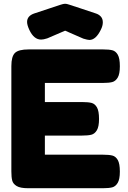

<svg xmlns="http://www.w3.org/2000/svg" viewBox="-20 -994 678 1014"><path d="M523 -876Q523 -857 512 -836Q486 -783 452 -783Q443 -783 420 -790L324 -832L231 -792L228 -791Q210 -785 197 -785Q159 -785 135 -836Q123 -862 123 -878Q123 -910 161 -923L300 -969Q303 -970 310.5 -972Q318 -974 324 -974Q330 -974 337 -972Q344 -970 347 -969Q362 -964 403.5 -950.5Q445 -937 486 -923Q502 -918 512.5 -906.5Q523 -895 523 -876ZM613 -88Q613 -47 601.5 -28Q590 -9 572.5 -4.5Q555 0 524 0H128Q87 0 68 -11.5Q49 -23 44.5 -40.5Q40 -58 40 -89V-645Q40 -696 59 -714.5Q78 -733 131 -733H525Q556 -733 573.5 -728.5Q591 -724 602 -705Q613 -686 613 -644Q613 -603 601.5 -584Q590 -565 572.5 -560.5Q555 -556 524 -556H217V-455H415Q446 -455 463.5 -450.5Q481 -446 492 -427Q503 -408 503 -366Q503 -325 491.5 -306Q480 -287 462.5 -282.5Q445 -278 413 -278H217V-177H525Q556 -177 573.5 -172.5Q591 -168 602 -149Q613 -130 613 -88Z"/></svg>

Font: Fredoka One
Style: Regular
Weight: 400
Designer: Milena B. Brandão, Ben Nathan
Version: Version 2.000; ttfautohint (v1.5.33-1714) -l 8 -r 50 -G 200 